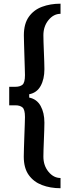

<svg xmlns="http://www.w3.org/2000/svg" viewBox="-20 -820 378 1042"><path d="M308.5 201.5Q253 201.5 207.8 184.2Q162.5 167 135.8 129.5Q109 92 109 30Q109 15 110 -16Q111 -47 112.2 -82.2Q113.5 -117.5 114.5 -146Q115.5 -174.5 115.5 -185Q115.5 -225.5 102 -237Q88.5 -248.5 63.5 -248.5H30V-349H63.5Q88.5 -349 102 -360.2Q115.5 -371.5 115.5 -412.5Q115.5 -423 114.5 -451.8Q113.5 -480.5 112.5 -515.8Q111.5 -551 110.5 -582.2Q109.5 -613.5 109.5 -628.5Q109.5 -690.5 136 -728.2Q162.5 -766 207.8 -783Q253 -800 308.5 -800V-745Q271 -745 243.2 -711Q215.5 -677 215.5 -628.5Q215.5 -616 216.2 -591.2Q217 -566.5 218.2 -537.8Q219.5 -509 220.2 -483.8Q221 -458.5 221 -444.5Q221 -390.5 200.5 -353.5Q180 -316.5 138.5 -308.5V-290.5Q180 -282 200.5 -245Q221 -208 221 -154.5Q221 -140.5 220.2 -115Q219.5 -89.5 218.2 -60.8Q217 -32 216.2 -7.2Q215.5 17.5 215.5 30Q215.5 78.5 243.2 112.2Q271 146 308.5 146Z"/></svg>

Font: Big Shoulders Stencil Display
Style: Bold
Weight: 700
Designer: Patric King
Foundry: XO Type Co
Version: Version 1.000